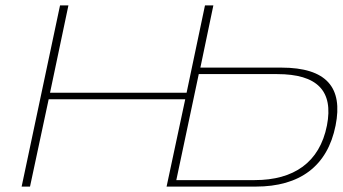

<svg xmlns="http://www.w3.org/2000/svg" viewBox="-20 -690 1268 710"><path d="M202 -670 60 0H91L160 -323H665L596 0H926C1088 0 1191 -75 1221 -226C1249 -366 1188 -440 1020 -440H721L769 -670H738L670 -347H165L233 -670ZM632 -24 715 -416H1005C1153 -416 1214 -354 1189 -226C1162 -89 1066 -24 922 -24Z"/></svg>

Font: LT Wave Thin
Style: Italic
Weight: 100
Designer: Daniel Lyons
Version: Version 2.5 (Glyphs App)